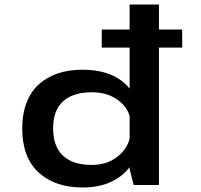

<svg xmlns="http://www.w3.org/2000/svg" viewBox="-20 -820 890 851"><path d="M344.5 -511Q486.5 -511 554.5 -427.5V-609H431V-689H554.5V-800H684.5V-689H787.5V-609H684.5V0H572.5L554.5 -71V-79Q522.5 -37 470 -13Q417.5 11 346.5 11Q223.5 11 151 -55.8Q78.5 -122.5 78.5 -251Q78.5 -315.5 98 -365.5Q117.5 -415.5 153.2 -447.2Q189 -479 237.2 -495Q285.5 -511 344.5 -511ZM386 -89Q453 -89 498.2 -123.8Q543.5 -158.5 554.5 -206V-305Q542.5 -349.5 497.5 -380.2Q452.5 -411 387 -411Q304 -411 259.8 -371.2Q215.5 -331.5 215.5 -251Q215.5 -170.5 259.5 -129.8Q303.5 -89 386 -89Z"/></svg>

Font: League Mono Wide Medium
Style: Regular
Weight: 500
Width: 8
Designer: Tyler Finck
Foundry: The League of Moveable Type / Tyler Finck
Version: Version 2.210